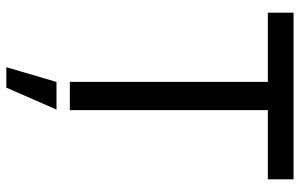

<svg xmlns="http://www.w3.org/2000/svg" viewBox="-190 -555 945 605"><g transform="rotate(90 282.5 -252.5)"><path d="M238 0V-667.5H327V0ZM20 -624V-705H545V-624ZM191.7 200 238.2 42H325.3L256.2 200Z"/></g></svg>

Font: TikTok Sans Light
Style: Regular
Weight: 300
Version: Version 4.000